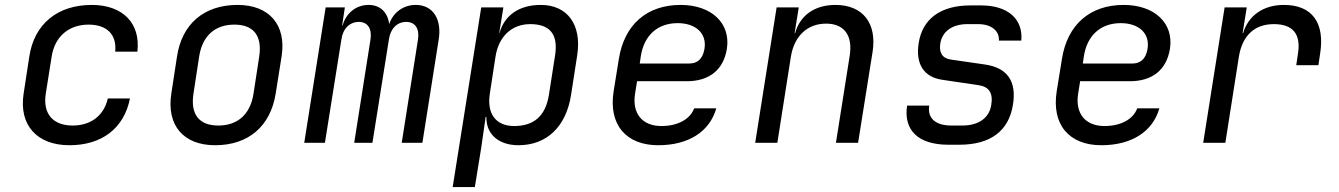

<svg xmlns="http://www.w3.org/2000/svg" viewBox="-20 -580 5440 780"><path d="M262 10C394 10 484 -59 508 -180H418C402 -110 349 -70 275 -70C196 -70 153 -117 166 -200L190 -351C203 -433 261 -480 340 -480C414 -480 455 -440 448 -370H538C552 -485 479 -560 353 -560C214 -560 119 -483 99 -350L76 -200C56 -71 131 10 262 10Z M854 10C989 10 1079 -67 1100 -200L1124 -351C1144 -479 1074 -560 945 -560C809 -560 719 -483 699 -350L676 -200C656 -71 725 10 854 10ZM867 -70C789 -70 753 -115 766 -200L789 -350C802 -435 854 -480 932 -480C1010 -480 1046 -435 1033 -350L1010 -200C997 -115 945 -70 867 -70Z M1216 0H1300L1367 -420C1373 -464 1401 -491 1438 -491C1474 -491 1492 -463 1485 -419L1419 0H1493L1560 -420C1566 -464 1594 -491 1630 -491C1667 -491 1685 -463 1678 -419L1612 0H1696L1762 -418C1776 -502 1739 -560 1669 -560C1618 -560 1577 -529 1561 -482C1555 -530 1525 -560 1477 -560C1427 -560 1386 -527 1372 -477H1370L1381 -550H1303Z M1819 180H1909L1935 20L1953 -105H1956C1954 -36 2005 10 2086 10C2201 10 2280 -65 2300 -195L2325 -356C2344 -480 2285 -560 2177 -560C2089 -560 2029 -518 2009 -445H2008L2025 -550H1935ZM2069 -68C1995 -68 1957 -117 1970 -200L1993 -350C2006 -433 2060 -482 2134 -482C2210 -482 2249 -445 2235 -355L2210 -195C2196 -105 2145 -68 2069 -68Z M2654 10C2777 10 2863 -45 2890 -140H2800C2784 -96 2734 -68 2667 -68C2589 -68 2547 -119 2560 -200L2568 -250H2770C2860 -250 2919 -295 2933 -382C2949 -486 2870 -560 2745 -560C2608 -560 2516 -480 2494 -340L2473 -210C2451 -73 2524 10 2654 10ZM2579 -322 2583 -350C2596 -437 2652 -486 2733 -486C2807 -486 2852 -444 2842 -382C2835 -339 2812 -322 2780 -322Z M3048 0H3138L3193 -350C3207 -435 3261 -484 3336 -484C3408 -484 3445 -438 3432 -354L3376 0H3466L3525 -370C3543 -487 3484 -560 3374 -560C3290 -560 3230 -518 3210 -445H3208L3225 -550H3135Z M3833 8H3877C4004 8 4078 -48 4095 -154C4111 -250 4072 -305 3981 -318L3843 -338C3808 -343 3794 -366 3800 -404C3808 -452 3848 -482 3910 -482H3954C4009 -482 4041 -453 4038 -415H4129C4137 -503 4074 -558 3966 -558H3922C3802 -558 3727 -504 3712 -404C3699 -320 3733 -267 3807 -256L3955 -234C3998 -228 4015 -202 4007 -154C3999 -101 3956 -70 3889 -70H3845C3780 -70 3747 -100 3755 -151H3665C3650 -50 3711 8 3833 8Z M4454 10C4577 10 4663 -45 4690 -140H4600C4584 -96 4534 -68 4467 -68C4389 -68 4347 -119 4360 -200L4368 -250H4570C4660 -250 4719 -295 4733 -382C4749 -486 4670 -560 4545 -560C4408 -560 4316 -480 4294 -340L4273 -210C4251 -73 4324 10 4454 10ZM4379 -322 4383 -350C4396 -437 4452 -486 4533 -486C4607 -486 4652 -444 4642 -382C4635 -339 4612 -322 4580 -322Z M4868 0H4958L5013 -350C5027 -435 5076 -482 5155 -482C5231 -482 5266 -443 5253 -362L5246 -315H5336L5343 -362C5363 -488 5310 -560 5196 -560C5111 -560 5051 -516 5030 -445H5028L5045 -550H4955Z"/></svg>

Font: JetBrains Mono
Style: Italic
Weight: 400
Italic angle: -9°
Monospace: yes
Designer: Philipp Nurullin, Konstantin Bulenkov
Foundry: JetBrains
Version: Version 2.305